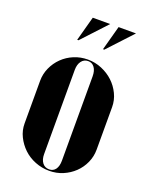

<svg xmlns="http://www.w3.org/2000/svg" viewBox="-132 -756 660 839"><g transform="rotate(20 197.5 -337.0)"><path d="M195 -505Q229 -505 260 -492Q291 -479 314 -457.5Q337 -436 351 -407Q365 -378 365 -346V-148Q365 -116 352 -87Q339 -58 316.5 -36.5Q294 -15 264.5 -2.5Q235 10 201 10Q167 10 135.5 -2.5Q104 -15 81 -37Q58 -59 44 -87.5Q30 -116 30 -148V-346Q30 -378 43 -407Q56 -436 78.5 -458Q101 -480 131 -492.5Q161 -505 195 -505ZM199 -499Q179 -499 167.5 -483.5Q156 -468 156 -443V-51Q156 -26 167.5 -11Q179 4 199 4Q218 4 228.5 -10.5Q239 -25 239 -51V-443Q239 -469 228 -484Q217 -499 199 -499ZM241 -570 272 -684H353L247 -570ZM121 -570 152 -684H233L127 -570Z"/></g></svg>

Font: Moniqa Black Display
Style: Regular
Weight: 900
Designer: Rajesh Rajput
Foundry: Rajesh Rajput
Version: Version 1.000